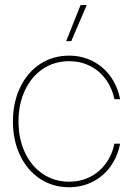

<svg xmlns="http://www.w3.org/2000/svg" viewBox="-20 -748 537 775"><path d="M32.2 -257.8Q32.2 -334 61 -394.5Q89.8 -455.1 141.4 -489.3Q192.9 -523.4 258.8 -523.4Q310.5 -523.4 353.8 -501.5Q397 -479.5 425.8 -439.7Q454.6 -399.9 464.8 -347.7H441.9Q432.1 -394 406.2 -428.7Q380.4 -463.4 342.5 -482.2Q304.7 -501 258.8 -501Q199.7 -501 153.3 -470Q106.9 -439 80.8 -383.5Q54.7 -328.1 54.7 -257.8Q54.7 -187.5 80.8 -132.1Q106.9 -76.7 153.3 -45.7Q199.7 -14.6 258.8 -14.6Q304.7 -14.6 342.5 -33.4Q380.4 -52.2 406.2 -86.9Q432.1 -121.6 441.9 -168H464.8Q454.6 -115.7 425.8 -75.9Q397 -36.1 353.8 -14.2Q310.5 7.8 258.8 7.8Q192.9 7.8 141.4 -26.4Q89.8 -60.5 61 -121.1Q32.2 -181.6 32.2 -257.8ZM305.2 -727.5H330.1L267.6 -582H247.1Z"/></svg>

Font: Intratopia Thin
Style: Regular
Weight: 100
Designer: Rasmus Andersson
Foundry: rsms
Version: Version 3.000;Glyphs 3.2.3 (3260)